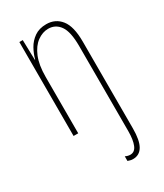

<svg xmlns="http://www.w3.org/2000/svg" viewBox="-195 -680 797 933"><g transform="rotate(-30 204.0 -213.5)"><path d="M266 176Q257 176 250 174Q243 172 237 170V144Q251 151 265 151Q290 151 301.5 123Q313 95 313 46V-431Q313 -511 289 -545Q265 -579 224 -579Q192 -579 162.5 -557.5Q133 -536 115 -492.5Q97 -449 97 -382V-66H71V-593H90L93 -481H95Q102 -509 117.5 -537Q133 -565 160 -584Q187 -603 227 -603Q278 -603 308.5 -564.5Q339 -526 339 -441V46Q339 113 320.5 144.5Q302 176 266 176Z"/></g></svg>

Font: Noto Sans Malayalam UI ExtraCondensed Thin
Style: Regular
Weight: 100
Width: 2
Designer: Jelle Bosma - Monotype Design Team
Foundry: Monotype Imaging Inc.
Version: Version 2.104; ttfautohint (v1.8.4.7-5d5b)